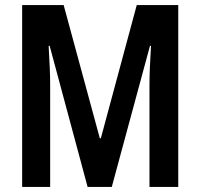

<svg xmlns="http://www.w3.org/2000/svg" viewBox="-20 -734 787 754"><path d="M67 0V-714H230L372 -191H376L517 -714H680V0H567V-402Q567 -431 568.5 -468Q570 -505 573 -554H569L419 0H324L175 -554H171Q174 -504 175.5 -466Q177 -428 177 -402V0Z"/></svg>

Font: Noto Sans ExtraCondensed SemiBold
Style: Regular
Weight: 600
Width: 2
Designer: Monotype Design Team
Foundry: Monotype Imaging Inc.
Version: Version 2.013; ttfautohint (v1.8.4.7-5d5b)